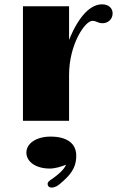

<svg xmlns="http://www.w3.org/2000/svg" viewBox="-20 -550 533 874"><path d="M84.5 0H294.4V-208.5C294.4 -348.6 367.2 -455.1 400.4 -455.1C408.7 -455.1 415.5 -453.1 422.9 -449.7C434.6 -444.8 439.9 -444.3 447.8 -444.3C470.2 -444.3 492.7 -461.4 492.7 -489.3C492.7 -513.2 473.6 -530.3 444.8 -530.3C393.1 -530.3 339.4 -479.5 294.4 -368.2V-521.5H84.5ZM210 71.8C147 71.8 100.1 101.6 100.1 145C100.1 184.1 140.1 217.3 207 217.3C229.5 217.3 260.3 208.5 280.8 199.7C270.5 224.6 240.2 247.6 223.6 259.8C209.5 270 196.3 276.9 196.8 287.1C197.3 300.3 207 305.7 222.2 303.2C232.9 301.3 242.2 295.9 252.9 287.1C294.9 251 327.1 219.7 327.1 158.7C327.1 103 285.2 71.8 210 71.8Z"/></svg>

Font: Limelight
Style: Regular
Weight: 400
Designer: Nicole Fally
Foundry: Nicole Fally
Version: Version 1.002